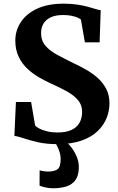

<svg xmlns="http://www.w3.org/2000/svg" viewBox="-20 -772 643 1043"><path d="M290.8 11Q231.3 11 185.3 0.4Q139.3 -10.3 107.4 -21.1Q75.5 -32 58.1 -33.5L66.5 -217.8H149L170.9 -89.7Q179.1 -80.9 196.2 -72.4Q213.4 -63.9 237.8 -58.1Q262.3 -52.3 292.1 -52.3Q338.9 -52.3 368.5 -66.2Q398.1 -80.1 412.1 -105.5Q426.1 -130.8 426.1 -164.5Q426.1 -201.2 404.5 -227.2Q383 -253.2 344.7 -274.8Q306.4 -296.3 255.1 -319Q225.8 -332.4 192.5 -351.4Q159.1 -370.5 129.7 -397.8Q100.2 -425.1 81.7 -463Q63.2 -500.9 63.2 -552Q63.2 -606.1 93 -651.7Q122.8 -697.3 181.3 -724.7Q239.8 -752.1 326 -752.1Q366.8 -752.1 399.1 -747.2Q431.3 -742.2 456 -735.6Q480.7 -728.9 498.4 -723.3Q516.1 -717.7 527.1 -716.5L521.1 -542.2H441L419.7 -665.1Q414.9 -670.7 401.2 -676.6Q387.6 -682.4 367.8 -686.4Q348 -690.4 323.9 -690.4Q281.7 -690.4 255.1 -677.7Q228.6 -665 215.8 -643Q203.1 -620.9 203.1 -592.5Q203.1 -551.1 227.1 -523.3Q251 -495.6 291.5 -473.9Q331.9 -452.1 380.2 -428.4Q412.1 -413.6 446.1 -394.5Q480.1 -375.3 509.3 -349.8Q538.4 -324.2 556.6 -290Q574.7 -255.8 574.7 -210Q574.7 -171.5 559.7 -132.4Q544.6 -93.2 511.5 -60.8Q478.4 -28.3 423.9 -8.7Q369.5 11 290.8 11ZM266.9 250.8Q249.1 250.8 228.6 246.4Q208.1 242.1 194.9 236.7L195.3 153.1Q205.8 156.6 218.8 158.3Q231.9 160 238.3 160Q273.1 160 291.3 148.3Q309.5 136.7 309.5 90.8Q309.5 72 303.4 53Q297.2 34 289.5 19.5Q281.8 5 276.6 0H320.5H340.4Q351.2 7.7 367.7 28.7Q384.2 49.8 396.9 79.6Q409.6 109.4 408.1 142.8Q406.7 183 389.4 206.7Q372.1 230.4 341.2 240.6Q310.3 250.8 266.9 250.8Z"/></svg>

Font: Merriweather Light
Style: Regular
Weight: 300
Version: Version 2.100